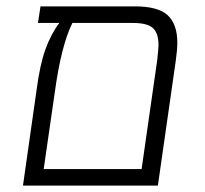

<svg xmlns="http://www.w3.org/2000/svg" viewBox="-20 -582 642 602"><path d="M536 -448Q536 -426 531 -391L475 0H52L95 -302Q105 -378 122 -426Q139 -474 166 -510H99L107 -562H403Q476 -562 506 -534Q536 -506 536 -448ZM477 -441Q477 -478 459.5 -494Q442 -510 397 -510H207Q172 -440 152 -294L117 -52H424L473 -394Q477 -430 477 -441Z"/></svg>

Font: FiraGO Light
Style: Italic
Weight: 300
Italic angle: -8°
Designer: bBox Type GmbH
Foundry: bBox Type GmbH
Version: Version 1.001